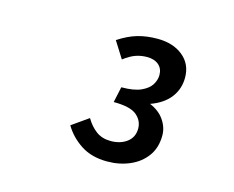

<svg xmlns="http://www.w3.org/2000/svg" viewBox="-68 -882 736 604"><g transform="rotate(15 300.0 -580.0)"><path d="M323 -373Q272 -373 237 -396Q202 -419 182 -453L236 -491Q250 -467 269.5 -452.5Q289 -438 317 -438Q349 -438 370 -454Q391 -470 391 -498Q391 -524 370 -541.5Q349 -559 295 -559L306 -610Q347 -610 370 -620.5Q393 -631 402.5 -646.5Q412 -662 412 -678Q412 -699 398 -711Q384 -723 360 -723Q341 -723 323.5 -717Q306 -711 285 -695L251 -749Q283 -770 312.5 -778.5Q342 -787 377 -787Q428 -787 460 -761Q492 -735 492 -691Q492 -654 470.5 -626Q449 -598 407 -583Q438 -570 454 -546.5Q470 -523 470 -497Q470 -457 450 -429.5Q430 -402 396.5 -387.5Q363 -373 323 -373Z"/></g></svg>

Font: Source Code Pro SemiBold
Style: Italic
Weight: 600
Italic angle: -11°
Monospace: yes
Designer: Paul D. Hunt, Teo Tuominen
Foundry: Adobe Systems Incorporated
Version: Version 1.016;hotconv 1.0.116;makeotfexe 2.5.65601